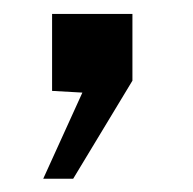

<svg xmlns="http://www.w3.org/2000/svg" viewBox="-20 -134 284 282"><path d="M101 2 56.5 -0.5V-113.5H174.5V-15.5L87.5 128.5H43.5Z"/></svg>

Font: 1883 Sans
Style: Regular
Weight: 400
Designer: 1883 Sans project is a fork of Public Sans.
Version: Version 1.009